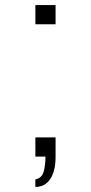

<svg xmlns="http://www.w3.org/2000/svg" viewBox="-20 -620 360 760"><path d="M200 -524H120V-600H200ZM200 0Q200 57 179 88.5Q158 120 120 120V90Q146 85 153 59Q160 33 160 0H120V-76H200Z"/></svg>

Font: Gauge
Style: Regular
Weight: 400
Designer: Daniel Pimley
Foundry: Daniel Pimley
Version: Version 2.0